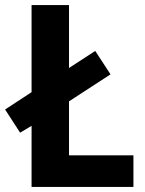

<svg xmlns="http://www.w3.org/2000/svg" viewBox="-30 -734 570 754"><path d="M94 0V-240L49 -213L-10 -304L94 -372V-714H241V-467L344 -534L404 -442L241 -336V-124H494V0Z"/></svg>

Font: Noto Sans Hebrew SemiCondensed
Style: Bold
Weight: 700
Width: 4
Designer: Monotype Design Team
Foundry: Monotype Imaging Inc.
Version: Version 2.004; ttfautohint (v1.8.4.7-5d5b)